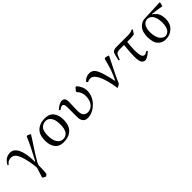

<svg xmlns="http://www.w3.org/2000/svg" viewBox="219 -1651 3016 3016"><g transform="rotate(-45 1726.5 -143.0)"><path d="M522 -470 509 -465C472 -370 390 -210 325 -90L317 -92C318 -160 311 -241 294 -306C281 -353 263 -400 229 -434C206 -457 175 -469 144 -469C99 -469 55 -455 23 -423C5 -405 -10 -381 -25 -358L-9 -346L14 -373C36 -396 73 -403 101 -403C127 -403 152 -390 171 -372C244 -300 275 -39 275 0L222 165C239 179 257 191 278 198L312 172C318 112 321 49 320 -11L337 -54C412 -188 502 -312 582 -443Z M758 -316C764 -341 772 -365 790 -384C816 -412 854 -426 884 -426C911 -426 938 -419 958 -400C1008 -356 1016 -284 1016 -220C1016 -193 1014 -166 1008 -139C1002 -112 992 -85 973 -64C950 -39 919 -27 885 -27C858 -27 832 -36 813 -53C762 -98 750 -173 750 -239C750 -265 752 -291 758 -316ZM858 14C928 14 1000 -6 1047 -59C1091 -108 1105 -174 1105 -239C1105 -306 1088 -377 1037 -424C1001 -456 954 -465 907 -465C837 -465 766 -443 719 -391C671 -339 664 -265 664 -196C668 -133 685 -69 733 -26C766 4 814 14 858 14Z M1558 -398C1597 -360 1615 -307 1615 -253C1615 -199 1598 -120 1541 -79C1516 -61 1494 -51 1451 -51C1426 -51 1402 -62 1385 -79C1374 -90 1368 -104 1364 -119C1359 -139 1357 -160 1357 -181C1357 -209 1357 -240 1358 -266C1359 -302 1362 -339 1362 -376C1362 -392 1361 -408 1357 -424C1354 -435 1350 -446 1342 -454C1330 -466 1313 -472 1296 -472C1273 -472 1252 -464 1233 -454C1206 -440 1182 -422 1159 -401L1175 -379C1196 -396 1220 -414 1246 -414C1256 -414 1266 -406 1272 -398C1281 -384 1284 -353 1284 -330V-119C1284 -81 1291 -42 1318 -15C1337 5 1365 12 1392 12C1471 12 1542 -27 1597 -82C1654 -139 1690 -215 1690 -296C1690 -362 1661 -423 1616 -471L1596 -467L1554 -416Z M2319 -444 2316 -452 2259 -468 2236 -458C2219 -391 2202 -322 2180 -260C2161 -208 2135 -151 2111 -101H2106C2080 -220 2043 -384 1988 -439C1967 -460 1934 -471 1904 -471C1851 -471 1808 -449 1773 -410L1793 -384C1808 -394 1829 -402 1860 -402C1882 -402 1905 -391 1921 -376C1960 -337 1981 -290 1999 -238C2026 -161 2042 -80 2054 1L2061 8L2117 -24C2137 -74 2159 -122 2183 -170Z M2499 -461C2470 -461 2431 -456 2411 -426C2398 -406 2376 -304 2372 -285L2394 -282C2407 -316 2424 -362 2437 -376C2457 -396 2494 -398 2522 -398H2597L2604 -391C2597 -308 2589 -225 2589 -142C2589 -114 2591 -87 2597 -60C2600 -43 2608 -25 2620 -13C2633 0 2649 9 2667 9C2687 9 2706 2 2724 -8C2747 -20 2783 -48 2802 -66L2793 -80L2784 -82C2768 -72 2742 -57 2723 -57C2711 -57 2700 -64 2691 -72C2662 -100 2662 -208 2662 -225C2662 -279 2671 -356 2673 -390L2682 -398H2750C2778 -398 2806 -402 2833 -408L2876 -475L2863 -484C2829 -468 2791 -461 2753 -461Z M3131 -462C3078 -460 3039 -438 3004 -399C2962 -353 2952 -283 2952 -221C2952 -186 2956 -151 2966 -118C2974 -92 2986 -68 3005 -48C3037 -16 3074 5 3127 5C3204 5 3255 -18 3302 -65C3345 -108 3359 -169 3359 -228C3359 -287 3345 -346 3303 -388C3278 -413 3260 -424 3257 -426L3258 -432C3324 -424 3393 -416 3457 -403L3464 -409L3478 -466L3473 -476ZM3150 -429C3178 -429 3207 -417 3227 -397C3246 -378 3260 -349 3267 -324C3277 -289 3280 -252 3280 -216C3280 -188 3277 -160 3270 -132C3265 -114 3252 -84 3237 -69C3218 -51 3195 -36 3164 -36C3134 -36 3113 -51 3090 -74C3066 -98 3057 -124 3049 -150C3038 -184 3035 -218 3035 -253C3035 -304 3043 -360 3079 -397C3099 -416 3122 -429 3150 -429Z"/></g></svg>

Font: Neo Euler
Style: Euler
Weight: 500
Designer: Hermann Zapf
Version: Version 000.002